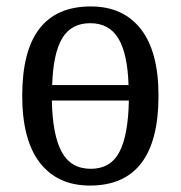

<svg xmlns="http://www.w3.org/2000/svg" viewBox="-20 -566 561 596"><path d="M49 -269Q49 -546 262 -546Q362 -546 417 -476Q472 -406 472 -269Q472 10 259 10Q159 10 104 -60.5Q49 -131 49 -269ZM379 -302Q376 -399 347.5 -446.5Q319 -494 260 -494Q201 -494 173 -447Q145 -400 142 -302ZM380 -254H141Q143 -147 171.5 -94.5Q200 -42 262 -42Q323 -42 350.5 -94Q378 -146 380 -254Z"/></svg>

Font: Noto Serif Narrow
Style: Regular
Weight: 400
Width: 4
Designer: Monotype Design Team
Foundry: Monotype Imaging Inc.
Version: Version 1.001